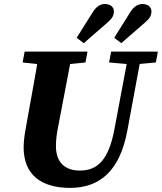

<svg xmlns="http://www.w3.org/2000/svg" viewBox="-20 -913 803 952"><path d="M97.2 -181.9C97.2 -46.8 184.3 18.6 327.3 18.6C474 18.6 573.9 -64.9 611.1 -263.9L683.9 -657H619.6L546.5 -268C518.1 -121 464.3 -67.3 376.2 -67.3C298.2 -67.3 257.4 -111.8 257.4 -187.9C257.4 -219.7 261.2 -248.8 267.7 -281.3L339.4 -657H174.3C159 -556.9 139.6 -455.8 122 -357.1L106.6 -270.8C101 -238.9 97.2 -209.1 97.2 -181.9ZM92.1 -603.3 231.8 -588.3H259.5L403.7 -603.3L413.8 -657H102.2L92.1 -603.3ZM520.8 -603.3 625.5 -594.1H653.2L752.7 -603.3L762.8 -657H530.9L520.8 -603.3ZM360.1 -725.5 395.3 -699 514.6 -802.8C535.4 -820.8 544.8 -835.6 544.8 -856.7C544.8 -880.5 524.1 -893.1 500 -893.1C477.5 -893.1 457.5 -880.5 440 -852.8L360.1 -725.5ZM546.4 -725.5 581.4 -699 700.6 -802.8C721.5 -820.8 730.9 -835.6 730.9 -856.7C730.9 -880.5 710.1 -893.1 686.1 -893.1C663.6 -893.1 643.6 -880.5 626 -852.8L546.4 -725.5Z"/></svg>

Font: Source Serif Variable
Style: Italic
Weight: 389
Italic angle: -12°
Designer: Frank Grießhammer
Foundry: Adobe Systems Incorporated
Version: Version 3.001;hotconv 1.0.111;makeotfexe 2.5.65597